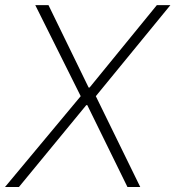

<svg xmlns="http://www.w3.org/2000/svg" viewBox="-42 -748 702 768"><path d="M151.9 -727.5 312.5 -397.9H316.4L585.4 -727.5H639.6L341.3 -363.3L519 0H467.8L307.1 -327.6H303.2L33.7 0H-22L280.8 -363.3L99.1 -727.5Z"/></svg>

Font: Inter Tight ExtraLight
Style: Italic
Weight: 250
Italic angle: -9.39999°
Designer: Rasmus Andersson
Foundry: rsms
Version: Version 3.004